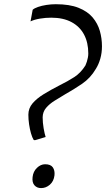

<svg xmlns="http://www.w3.org/2000/svg" viewBox="-20 -906 531 934"><path d="M144 -225Q136.5 -237 130.8 -257.2Q125 -277.5 121.5 -301.2Q118 -325 118 -348Q118 -379 138.2 -403Q158.5 -427 192.8 -448Q227 -469 268 -490Q309.5 -510.5 341 -530.8Q372.5 -551 395.5 -587.5Q399.5 -596 402.5 -605.8Q405.5 -615.5 407.5 -625.8Q409.5 -636 409.5 -645.5Q409.5 -699 388.8 -738Q368 -777 327.8 -798.5Q287.5 -820 229.5 -820Q202 -820 174.8 -815.5Q147.5 -811 128.5 -802L139 -858.5Q147 -866 165 -872.2Q183 -878.5 206 -882Q229 -885.5 251.5 -885.5Q318.5 -885.5 362.2 -868Q406 -850.5 430.8 -821Q455.5 -791.5 465.8 -755.2Q476 -719 476 -681Q476 -649 468 -620.8Q460 -592.5 446 -570.5Q420 -526 378.8 -498Q337.5 -470 298 -448Q271 -432 245.8 -416.2Q220.5 -400.5 204.2 -381.2Q188 -362 187.5 -335.5Q187.5 -310 192.2 -282.2Q197 -254.5 202 -239.5L150 -224ZM138.5 -44.5Q141.5 -72 159.8 -89.5Q178 -107 199.5 -107Q226.5 -107 237 -91.8Q247.5 -76.5 245 -53Q241.5 -24 222.5 -7.5Q203.5 9 180 9Q159.5 9 147.5 -4.8Q135.5 -18.5 138.5 -44.5Z"/></svg>

Font: Merriweather 7pt Light
Style: Italic
Weight: 300
Italic angle: -7.8°
Designer: Eben Sorkin
Foundry: Eben Sorkin
Version: Version 2.200;gftools[0.9.31]